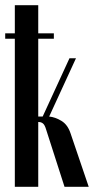

<svg xmlns="http://www.w3.org/2000/svg" viewBox="-22 -718 361 738"><path d="M155 -221Q150 -238 143 -243.5Q136 -249 127 -249H125V0H35V-569H-2V-590H35V-698H125V-590H185V-569H125V-270H142L245 -494H270L167 -270Q190 -268 214 -253.5Q238 -239 249 -206L319 0H226Z"/></svg>

Font: Moniqa Narrow Heading
Style: Bold
Weight: 700
Width: 4
Designer: Rajesh Rajput
Foundry: Rajesh Rajput
Version: Version 1.000